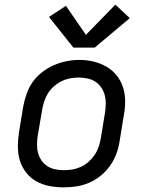

<svg xmlns="http://www.w3.org/2000/svg" viewBox="-20 -799 640 827"><path d="M253 8Q222 8 191.5 2Q161 -4 135.5 -18.5Q110 -33 92 -56.5Q74 -80 65.5 -108Q57 -136 57 -167.5Q57 -199 62 -230L80 -340Q85 -367 94.5 -394.5Q104 -422 121 -446Q138 -470 162 -488.5Q186 -507 212.5 -518.5Q239 -530 267 -535.5Q295 -541 323 -541Q354 -541 384 -533.5Q414 -526 439 -511.5Q464 -497 482.5 -474Q501 -451 510 -422.5Q519 -394 519 -362.5Q519 -331 513 -300L495 -190Q491 -163 481 -136Q471 -109 454 -85Q437 -61 413.5 -42Q390 -23 363 -11.5Q336 0 308 4Q280 8 253 8ZM254 -66Q273 -66 291.5 -69Q310 -72 328 -80Q346 -88 361 -101.5Q376 -115 387 -131Q398 -147 404.5 -165.5Q411 -184 414 -202L432 -312Q435 -332 435.5 -351Q436 -370 431.5 -388Q427 -406 416.5 -421.5Q406 -437 391 -447Q376 -457 357 -461Q338 -465 319 -465Q300 -465 281.5 -461.5Q263 -458 245.5 -449.5Q228 -441 213 -428Q198 -415 187.5 -398.5Q177 -382 171 -364Q165 -346 162 -328L143 -218Q140 -199 139.5 -179.5Q139 -160 143.5 -142Q148 -124 158 -109Q168 -94 183 -84Q198 -74 216.5 -70Q235 -66 254 -66ZM296 -594 191 -726 264 -774 350 -649 477 -779 539 -721 388 -594Z"/></svg>

Font: Iosevka Curly Extended
Style: Italic
Weight: 400
Width: 7
Italic angle: -9°
Monospace: yes
Designer: Belleve Invis
Foundry: Belleve Invis
Version: Version 11.1.0; ttfautohint (v1.8.3)